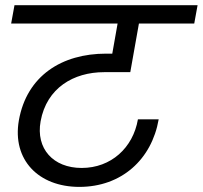

<svg xmlns="http://www.w3.org/2000/svg" viewBox="-20 -760 778 737"><path d="M284.5 -42.6C446.5 -42.6 562.3 -147.9 589.1 -301.9H509.4C490.7 -192.6 406.1 -115.3 293.5 -115.3C184 -115.3 116.9 -189.6 135.9 -294.6C159.1 -422.4 262.6 -483 379.6 -483H480.1L515.6 -682.7H433.7L403.9 -514.1L457.7 -554.1H387.1C217.8 -554.1 82.9 -469.6 52.4 -297.9C26.1 -146.6 127.9 -42.6 284.5 -42.6ZM725.6 -669.6 738.4 -740H35.6L22.8 -669.6Z"/></svg>

Font: Poppins Devanagari Thin
Style: Italic
Weight: 100
Italic angle: -10°
Designer: Ninad Kale (Devanagari), Jonny Pinhorn (Latin)
Foundry: Indian Type Foundry
Version: 4.005